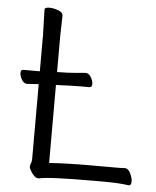

<svg xmlns="http://www.w3.org/2000/svg" viewBox="-52 -749 650 802"><g transform="rotate(5 273.5 -348.0)"><path d="M178 -440 209 -441H220Q256 -443 296 -447H297Q310 -447 319.5 -432Q329 -417 329 -403Q329 -389 318 -389H279Q251 -389 231 -388L209 -387L178 -386V-59Q256 -64 345 -64H458Q482 -64 495 -65H496Q509 -65 518.5 -46Q528 -27 528 -11Q528 5 517 5H516Q477 -1 413 -1H372Q180 -1 142 9H139Q122 9 106 -19Q99 -30 99 -37Q99 -44 102.5 -51Q106 -58 106 -70V-383Q91 -382 58 -380H57Q44 -380 35 -395Q26 -410 26 -423.5Q26 -437 37 -437H106V-589L103 -695Q103 -705 122 -705Q141 -705 160.5 -697.5Q180 -690 180 -677L178 -588Z"/></g></svg>

Font: ToneOZ-Pinyin-WenKai-Regular
Style: Regular
Weight: 400
Designer: Fontworks Inc.
Foundry: ToneOZ
Version: Version 0.240331